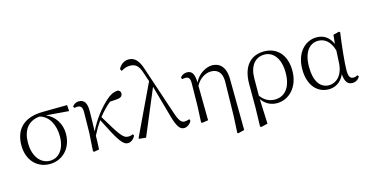

<svg xmlns="http://www.w3.org/2000/svg" viewBox="-95 -1268 3736 1941"><g transform="rotate(-15 1773.5 -298.0)"><path d="M279 14C404 14 514 -80 514 -242C514 -346 455 -436 365 -472L604 -453L600 -517L344 -514C143 -512 48 -407 48 -243C48 -84 147 14 279 14ZM300 -477C397 -453 448 -349 448 -234C448 -95 380 -18 289 -18C194 -18 119 -104 119 -249C119 -380 177 -465 300 -477Z M1096 14C1126 14 1156 -7 1174 -43L1166 -60C1154 -54 1135 -49 1116 -49C1062 -49 1031 -97 904 -310C945 -362 985 -402 1027 -438L1090 -442C1137 -444 1161 -458 1161 -489C1161 -513 1147 -522 1131 -526C1099 -524 1063 -514 1018 -475C938 -407 857 -304 800 -187C802 -257 805 -330 805 -395C806 -489 778 -523 722 -523C692 -523 669 -506 655 -488L663 -470C673 -472 684 -474 695 -474C733 -474 747 -456 747 -402L744 -187L732 2L742 10L796 0C799 -48 800 -95 801 -143C833 -205 852 -236 884 -283C1003 -45 1042 14 1096 14Z M1685 14C1715 14 1749 -10 1763 -41L1756 -60C1738 -52 1718 -49 1706 -49C1671 -49 1650 -72 1619 -166L1453 -663C1422 -762 1380 -802 1319 -802C1272 -802 1235 -776 1211 -731L1222 -707C1249 -724 1278 -737 1313 -737C1370 -737 1404 -714 1430 -634L1463 -536L1211 -6L1215 1L1286 8L1487 -471L1580 -139C1616 -9 1647 14 1685 14Z M2189 200 2198 206 2264 190 2259 -343C2258 -480 2192 -526 2117 -526C2061 -526 1973 -484 1933 -396C1930 -497 1901 -523 1854 -523C1821 -523 1797 -506 1784 -488L1791 -470C1803 -472 1813 -473 1824 -473C1860 -473 1874 -456 1874 -402L1871 -169L1863 3L1872 10L1937 0L1933 -361C1970 -433 2036 -469 2091 -469C2160 -469 2207 -429 2205 -330L2198 24Z M2428 198 2439 205 2508 189 2497 -72C2534 -16 2592 14 2657 14C2782 14 2890 -94 2890 -263C2890 -434 2794 -526 2662 -526C2522 -526 2433 -432 2433 -246V0ZM2497 -107 2498 -292C2499 -418 2561 -494 2658 -494C2749 -494 2819 -412 2819 -262C2819 -114 2754 -27 2645 -27C2582 -27 2533 -57 2497 -107Z M3199 14C3262 14 3327 -18 3363 -99C3371 -15 3397 14 3446 14C3481 14 3508 -5 3524 -32L3513 -49C3499 -41 3488 -36 3470 -36C3437 -36 3419 -56 3419 -125C3419 -199 3438 -379 3457 -514L3447 -522L3385 -507L3375 -413C3341 -492 3283 -526 3211 -526C3101 -526 2990 -434 2990 -249C2990 -82 3079 14 3199 14ZM3372 -346 3365 -210C3356 -80 3279 -25 3213 -25C3119 -25 3062 -106 3062 -255C3062 -422 3136 -488 3218 -488C3280 -488 3342 -452 3372 -346Z"/></g></svg>

Font: Noto Serif HK Light
Style: Regular
Weight: 300
Designer: Ryoko NISHIZUKA 西塚涼子 (kana & ideographs); Frank Grießhammer (Latin, Greek & Cyrillic); Wenlong ZHANG 张文龙 (bopomofo); San
Foundry: Adobe
Version: Version 2.001;hotconv 1.1.0;makeotfexe 2.6.0